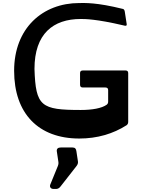

<svg xmlns="http://www.w3.org/2000/svg" viewBox="-20 -898 937 1264"><path d="M502 14C620 14 725 -17 814 -74C821 -80 824 -86 824 -97V-417C824 -428 818 -434 807 -434H525C513 -434 507 -428 507 -417V-340C507 -328 513 -322 525 -322H674C686 -322 692 -316 692 -305V-230C692 -221 690 -215 683 -209C650 -185 586 -174 512 -174C250 -174 215 -198 207 -444C207 -676 330 -773 512 -773C539 -773 613 -773 792 -731C807 -727 816 -726 814 -740L802 -818C801 -827 798 -837 790 -839C613 -883 539 -878 502 -878C261 -878 73 -713 73 -432C73 -151 233 14 502 14ZM333 346H349C361 346 371 340 379 329L483 196C491 186 495 176 493 164L483 98C481 81 474 73 457 73H380C362 73 352 81 354 98L364 165C366 177 365 185 360 197L311 317C305 333 314 346 333 346Z"/></svg>

Font: OpenDyslexic3
Style: Regular
Weight: 400
Designer: Abelardo Gonzalez
Version: Version 3.001;PS 003.001;hotconv 1.0.88;makeotf.lib2.5.64775